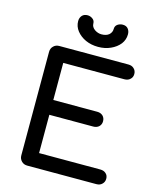

<svg xmlns="http://www.w3.org/2000/svg" viewBox="-144 -1113 988 1211"><g transform="rotate(15 350.0 -507.5)"><path d="M152.3 0Q129.9 0 115.2 -14.6Q99.6 -30.3 99.6 -51.8Q99.6 -277.3 99.6 -728.5Q99.6 -752 115.2 -766.6Q129.9 -781.2 152.3 -781.2Q302.7 -781.2 603.5 -781.2Q627 -781.2 640.6 -767.6Q655.3 -753.9 655.3 -732.4Q655.3 -710.9 640.6 -698.2Q627 -684.6 603.5 -684.6Q470.7 -684.6 204.1 -684.6Q204.1 -624 204.1 -442.4Q275.4 -442.4 491.2 -442.4Q513.7 -442.4 528.3 -428.7Q542 -415 542 -393.6Q542 -373 528.3 -359.4Q513.7 -345.7 491.2 -345.7Q395.5 -345.7 204.1 -345.7Q204.1 -283.2 204.1 -95.7Q303.7 -95.7 603.5 -95.7Q627 -95.7 640.6 -83Q655.3 -70.3 655.3 -48.8Q655.3 -27.3 640.6 -13.7Q627 0 603.5 0Q453.1 0 152.3 0ZM389.6 -838.9Q344.7 -838.9 307.6 -855.5Q271.5 -872.1 249 -900.4Q226.6 -928.7 226.6 -963.9Q226.6 -986.3 240.2 -1001Q252.9 -1014.6 275.4 -1014.6Q293 -1014.6 307.6 -1003.9Q323.2 -993.2 323.2 -973.6Q323.2 -951.2 344.7 -935.5Q366.2 -920.9 389.6 -920.9Q420.9 -920.9 438.5 -935.5Q456.1 -951.2 456.1 -973.6Q456.1 -993.2 470.7 -1003.9Q486.3 -1014.6 504.9 -1014.6Q527.3 -1014.6 539.1 -1001Q551.8 -986.3 551.8 -963.9Q551.8 -928.7 530.3 -900.4Q507.8 -872.1 470.7 -855.5Q434.6 -838.9 389.6 -838.9Z"/></g></svg>

Font: Abed
Style: Bold
Weight: 700
Designer: Johan Aakerlund
Version: Version 3.105